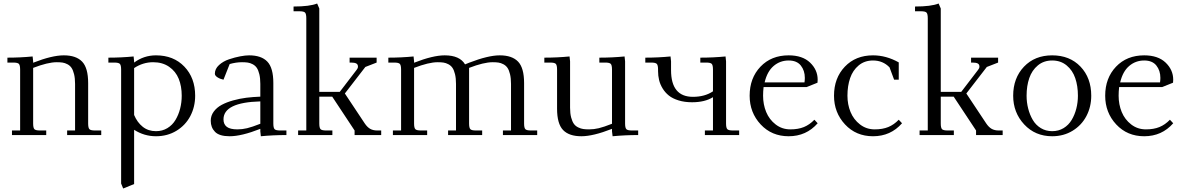

<svg xmlns="http://www.w3.org/2000/svg" viewBox="-20 -766 6726 1089"><path d="M22 -411.1V-439Q94.7 -439 165 -445.8L168 -418V-410.2Q274.9 -452.1 341.8 -452.1Q411.6 -452.1 445.8 -416.5Q480 -380.9 480 -294.9V-65.9Q480 -41 487.1 -33.4Q494.1 -25.9 519 -25.9H554.2V0H360.8V-25.9H405.8V-290Q405.8 -322.3 400.1 -345.2Q394.5 -368.2 385.7 -381.1Q377 -394 362.5 -401.6Q348.1 -409.2 334.5 -411.1Q320.8 -413.1 301.8 -413.1Q251 -413.1 168 -380.9V-65.9Q168 -41 175 -33.4Q182.1 -25.9 207 -25.9H242.2V0H47.9V-25.9H94.2V-371.1Q94.2 -396 87.2 -403.6Q80.1 -411.1 55.2 -411.1Z M594.7 -411.1V-439Q667.5 -439 737.8 -445.8L740.7 -418V-411.1Q795.9 -452.1 864.7 -452.1Q964.4 -452.1 1025.6 -388.2Q1086.9 -324.2 1086.9 -223.1Q1086.9 -160.2 1059.6 -107.9Q1032.2 -55.7 981 -24.4Q929.7 6.8 864.7 6.8Q797.9 6.8 740.7 -29.8V277.8L678.7 303.2L667 274.9V-371.1Q667 -396 659.9 -403.6Q652.8 -411.1 627.9 -411.1ZM740.7 -113.8Q758.3 -71.8 789.6 -46.9Q820.8 -22 864.7 -22Q900.9 -22 929.4 -39.3Q958 -56.6 975.3 -85.7Q992.7 -114.7 1001.7 -149.9Q1010.7 -185.1 1010.7 -223.1Q1010.7 -276.9 993.7 -319.1Q976.6 -361.3 939.2 -387.2Q901.9 -413.1 848.6 -413.1Q791 -413.1 740.7 -379.9Z M1175.3 -81.1Q1175.3 -109.9 1192.4 -133.1Q1209.5 -156.2 1237.1 -171.1Q1264.6 -186 1302.2 -196.5Q1339.8 -207 1377.7 -211.7Q1415.5 -216.3 1456.5 -217.8V-290Q1456.5 -322.3 1450.9 -345.2Q1445.3 -368.2 1436.5 -381.1Q1427.7 -394 1413.3 -401.6Q1398.9 -409.2 1385.3 -411.1Q1371.6 -413.1 1352.5 -413.1Q1319.3 -413.1 1282.7 -402.8L1247.6 -314Q1228.5 -317.9 1213.6 -327.4Q1198.7 -336.9 1198.7 -348.1Q1198.7 -375.5 1222.2 -397Q1245.6 -418.5 1279.1 -429.7Q1312.5 -440.9 1342.3 -446.5Q1372.1 -452.1 1392.6 -452.1Q1462.4 -452.1 1496.3 -416.5Q1530.3 -380.9 1530.3 -294.9V-65.9Q1530.3 -41 1537.4 -33.4Q1544.4 -25.9 1569.3 -25.9H1604.5V0Q1529.3 0 1459.5 6.8L1456.5 -21V-35.2Q1349.6 6.8 1282.7 6.8Q1224.1 6.8 1199.7 -18.1Q1175.3 -43 1175.3 -81.1ZM1247.6 -88.9Q1247.6 -61 1266.4 -46.6Q1285.2 -32.2 1326.7 -32.2Q1354 -32.2 1381.6 -38.8Q1409.2 -45.4 1456.5 -64V-190.9Q1247.6 -185.1 1247.6 -88.9Z M1645 -702.1V-729Q1736.8 -729 1778.8 -746.1L1791 -717.8V-245.1H1907.2L2002.9 -370.1Q2010.3 -378.9 2010.3 -388.2Q2010.3 -400.9 2000.7 -406Q1991.2 -411.1 1971.2 -411.1H1962.9V-439H2116.2V-411.1L2052.2 -386.2L1936 -235.8L2048.8 -65.9Q2063 -44.9 2079.3 -35.4Q2095.7 -25.9 2120.1 -25.9H2142.1V0H1991.2V-25.9L1864.3 -217.8H1791V-65.9Q1791 -41 1798.1 -33.4Q1805.2 -25.9 1830.1 -25.9H1865.2V0H1670.9V-25.9H1717.3V-662.1Q1717.3 -687 1710.2 -694.6Q1703.1 -702.1 1678.2 -702.1Z M2182.6 -411.1V-439Q2255.4 -439 2325.7 -445.8L2328.6 -418V-410.2Q2435.5 -452.1 2502.4 -452.1Q2587.4 -452.1 2617.7 -400.9L2640.6 -410.2Q2749 -452.1 2814.5 -452.1Q2884.3 -452.1 2918.5 -416.5Q2952.6 -380.9 2952.6 -294.9V-65.9Q2952.6 -41 2959.7 -33.4Q2966.8 -25.9 2991.7 -25.9H3026.9V0H2832.5V-25.9H2878.4V-290Q2878.4 -322.3 2872.8 -345.2Q2867.2 -368.2 2858.4 -381.1Q2849.6 -394 2835.2 -401.6Q2820.8 -409.2 2807.1 -411.1Q2793.5 -413.1 2774.4 -413.1Q2723.6 -413.1 2640.6 -380.9V-65.9Q2640.6 -41 2647.7 -33.4Q2654.8 -25.9 2679.7 -25.9H2714.8V0H2521.5V-25.9H2566.4V-290Q2566.4 -322.3 2560.8 -345.2Q2555.2 -368.2 2546.4 -381.1Q2537.6 -394 2523.2 -401.6Q2508.8 -409.2 2495.1 -411.1Q2481.4 -413.1 2462.4 -413.1Q2411.6 -413.1 2328.6 -380.9V-65.9Q2328.6 -41 2335.7 -33.4Q2342.8 -25.9 2367.7 -25.9H2402.8V0H2208.5V-25.9H2254.9V-371.1Q2254.9 -396 2247.8 -403.6Q2240.7 -411.1 2215.8 -411.1Z M3067.4 -411.1V-439Q3140.1 -439 3210.4 -445.8L3213.4 -418V-154.8Q3213.4 -122.6 3219.5 -99.6Q3225.6 -76.7 3234.9 -63.7Q3244.1 -50.8 3259.3 -43.5Q3274.4 -36.1 3288.3 -34.2Q3302.2 -32.2 3321.3 -32.2Q3348.6 -32.2 3376.2 -38.8Q3403.8 -45.4 3451.2 -64V-371.1Q3451.2 -396.5 3444.1 -403.8Q3437 -411.1 3412.6 -411.1H3379.4V-439Q3452.6 -439 3522.5 -445.8L3525.4 -418V-65.9Q3525.4 -41 3532.5 -33.4Q3539.6 -25.9 3564.5 -25.9H3599.6V0Q3524.9 0 3454.6 6.8L3451.2 -21V-35.2Q3344.2 6.8 3277.3 6.8Q3207.5 6.8 3173.6 -28.6Q3139.6 -64 3139.6 -149.9V-371.1Q3139.6 -396 3132.6 -403.6Q3125.5 -411.1 3100.6 -411.1Z M3640.1 -411.1V-439Q3712.9 -439 3783.2 -445.8L3786.1 -418V-368.2Q3786.1 -216.8 3910.2 -216.8Q3977.5 -216.8 4023.9 -248V-371.1Q4023.9 -396.5 4016.8 -403.8Q4009.8 -411.1 3985.4 -411.1H3952.1V-439Q4025.4 -439 4095.2 -445.8L4098.1 -418V-65.9Q4098.1 -41 4105.2 -33.4Q4112.3 -25.9 4137.2 -25.9H4172.4V0H3978V-25.9H4023.9V-214.8Q3978 -186 3905.3 -186Q3862.8 -186 3828.9 -196.5Q3794.9 -207 3773.7 -224.1Q3752.4 -241.2 3738.3 -264.4Q3724.1 -287.6 3718.3 -312Q3712.4 -336.4 3712.4 -362.8V-371.1Q3712.4 -396 3705.3 -403.6Q3698.2 -411.1 3673.3 -411.1Z M4231.9 -223.1Q4231.9 -323.2 4293.2 -387.7Q4354.5 -452.1 4453.1 -452.1Q4531.7 -452.1 4574.7 -410.9Q4617.7 -369.6 4617.7 -314Q4617.7 -302.7 4616.7 -296.9L4554.7 -272H4311Q4308.1 -247.6 4308.1 -223.1Q4308.1 -173.3 4325.7 -130.6Q4343.3 -87.9 4379.4 -60.1Q4415.5 -32.2 4462.9 -32.2Q4507.3 -32.2 4539.6 -45.4Q4571.8 -58.6 4599.1 -86.9L4617.7 -66.9Q4553.2 6.8 4453.1 6.8Q4356.9 6.8 4294.4 -60.3Q4231.9 -127.4 4231.9 -223.1ZM4316.9 -298.8H4543Q4544.9 -312.5 4544.9 -324.2Q4544.9 -365.7 4522.2 -394.3Q4499.5 -422.9 4453.1 -422.9Q4404.3 -422.9 4367.9 -391.8Q4331.5 -360.8 4316.9 -298.8Z M4710.4 -223.1Q4710.4 -323.2 4771.7 -387.7Q4833 -452.1 4931.6 -452.1Q5006.3 -452.1 5077.6 -412.1V-314H5051.3L5025.4 -383.8Q4987.8 -422.9 4931.6 -422.9Q4883.8 -422.9 4850.3 -395Q4816.9 -367.2 4801.8 -323Q4786.6 -278.8 4786.6 -223.1Q4786.6 -173.3 4804.2 -130.6Q4821.8 -87.9 4857.9 -60.1Q4894 -32.2 4941.4 -32.2Q4985.8 -32.2 5018.1 -45.4Q5050.3 -58.6 5077.6 -86.9L5096.2 -66.9Q5031.7 6.8 4931.6 6.8Q4835.4 6.8 4772.9 -60.3Q4710.4 -127.4 4710.4 -223.1Z M5169.9 -702.1V-729Q5261.7 -729 5303.7 -746.1L5315.9 -717.8V-245.1H5432.1L5527.8 -370.1Q5535.2 -378.9 5535.2 -388.2Q5535.2 -400.9 5525.6 -406Q5516.1 -411.1 5496.1 -411.1H5487.8V-439H5641.1V-411.1L5577.1 -386.2L5460.9 -235.8L5573.7 -65.9Q5587.9 -44.9 5604.2 -35.4Q5620.6 -25.9 5645 -25.9H5667V0H5516.1V-25.9L5389.2 -217.8H5315.9V-65.9Q5315.9 -41 5323 -33.4Q5330.1 -25.9 5355 -25.9H5390.1V0H5195.8V-25.9H5242.2V-662.1Q5242.2 -687 5235.1 -694.6Q5228 -702.1 5203.1 -702.1Z M5726.6 -223.1Q5726.6 -323.2 5787.8 -387.7Q5849.1 -452.1 5947.8 -452.1Q6047.4 -452.1 6108.4 -388.2Q6169.4 -324.2 6169.4 -223.1Q6169.4 -160.2 6142.1 -107.9Q6114.7 -55.7 6063.7 -24.4Q6012.7 6.8 5947.8 6.8Q5851.6 6.8 5789.1 -60.3Q5726.6 -127.4 5726.6 -223.1ZM5802.7 -223.1Q5802.7 -185.1 5811.8 -149.9Q5820.8 -114.7 5837.9 -85.7Q5855 -56.6 5883.5 -39.3Q5912.1 -22 5947.8 -22Q5983.9 -22 6012.5 -39.3Q6041 -56.6 6058.3 -85.7Q6075.7 -114.7 6084.7 -149.9Q6093.8 -185.1 6093.8 -223.1Q6093.8 -278.8 6078.6 -323Q6063.5 -367.2 6029.8 -395Q5996.1 -422.9 5947.8 -422.9Q5899.9 -422.9 5866.5 -395Q5833 -367.2 5817.9 -323Q5802.7 -278.8 5802.7 -223.1Z M6248.5 -223.1Q6248.5 -323.2 6309.8 -387.7Q6371.1 -452.1 6469.7 -452.1Q6548.3 -452.1 6591.3 -410.9Q6634.3 -369.6 6634.3 -314Q6634.3 -302.7 6633.3 -296.9L6571.3 -272H6327.6Q6324.7 -247.6 6324.7 -223.1Q6324.7 -173.3 6342.3 -130.6Q6359.9 -87.9 6396 -60.1Q6432.1 -32.2 6479.5 -32.2Q6523.9 -32.2 6556.2 -45.4Q6588.4 -58.6 6615.7 -86.9L6634.3 -66.9Q6569.8 6.8 6469.7 6.8Q6373.5 6.8 6311 -60.3Q6248.5 -127.4 6248.5 -223.1ZM6333.5 -298.8H6559.6Q6561.5 -312.5 6561.5 -324.2Q6561.5 -365.7 6538.8 -394.3Q6516.1 -422.9 6469.7 -422.9Q6420.9 -422.9 6384.5 -391.8Q6348.1 -360.8 6333.5 -298.8Z"/></svg>

Font: Dihjauti
Style: Regular
Weight: 400
Designer: T. Christopher White
Version: Version 3.0.0